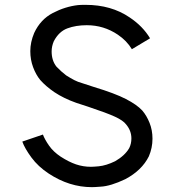

<svg xmlns="http://www.w3.org/2000/svg" viewBox="-20 -756 707 792"><path d="M466 -613Q408 -652 338 -652Q293 -652 258 -639Q223 -626 202 -586Q193 -565 193 -544Q193 -506 213 -481Q233 -460 253 -445Q272 -433 286.5 -425.5Q301 -418 319 -413L368 -397Q454 -371 499.5 -347.5Q545 -324 567 -300Q585 -279 597 -249Q609 -219 609 -184Q609 -146 594 -111Q565 -53 497 -17Q436 12 395 14Q371 16 359 16Q266 16 181 -40Q137 -69 109.5 -106.5Q82 -144 72 -172L157 -201Q165 -180 182.5 -155Q200 -130 230 -110Q264 -88 293.5 -78Q323 -68 355 -68Q365 -68 387 -70Q418 -73 455 -91Q495 -114 513 -145Q522 -163 522 -185Q522 -217 500 -243Q488 -259 454.5 -274.5Q421 -290 343 -316L294 -332Q243 -350 204 -376Q169 -400 146 -426Q128 -448 116.5 -479Q105 -510 105 -545Q105 -582 121 -620Q147 -676 198 -702.5Q249 -729 302 -735Q312 -736 333 -736Q439 -736 515 -684Q569 -648 599 -598L524 -553Q503 -588 466 -613Z"/></svg>

Font: SUIT Medium
Style: Regular
Weight: 500
Designer: Sunn Youn; Korean Glyphs from Source Han Sans (Sandoll Communications; Soo-young Jang, Joo-yeon Kang)
Foundry: Sunn
Version: Version 1.120